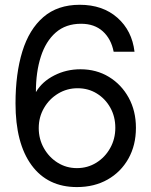

<svg xmlns="http://www.w3.org/2000/svg" viewBox="-20 -759 624 791"><path d="M296.9 11.7Q176.3 11.7 110.1 -78.4Q43.9 -168.5 43.9 -333Q43.9 -455.6 72 -546.9Q100.1 -638.2 158.7 -688.7Q217.3 -739.3 308.6 -739.3Q403.3 -739.3 463.6 -686Q523.9 -632.8 534.2 -545.9H448.2Q438 -598.6 403.6 -629.9Q369.1 -661.1 314 -661.1Q251 -661.1 209.7 -625Q168.5 -588.9 148.2 -525.6Q127.9 -462.4 127.9 -380.9H128.9Q153.8 -422.9 203.4 -448.2Q252.9 -473.6 311.5 -473.6Q377.4 -473.6 429 -442.1Q480.5 -410.6 510.3 -356.2Q540 -301.8 540 -232.4Q540 -160.6 509 -105.5Q478 -50.3 423.3 -19.3Q368.7 11.7 296.9 11.7ZM296.9 -66.4Q340.8 -66.4 376.7 -88.6Q412.6 -110.8 433.8 -148.7Q455.1 -186.5 455.1 -232.4Q455.1 -278.3 434.6 -315.2Q414.1 -352.1 378.9 -373.8Q343.8 -395.5 299.8 -395.5Q255.9 -395.5 219.5 -373.5Q183.1 -351.6 161.4 -314.2Q139.6 -276.9 139.6 -231.4Q139.6 -186 160.9 -148.4Q182.1 -110.8 217.8 -88.6Q253.4 -66.4 296.9 -66.4Z"/></svg>

Font: Inter Display
Style: Regular
Weight: 400
Designer: Rasmus Andersson
Foundry: rsms
Version: Version 4.000;git-37864ae